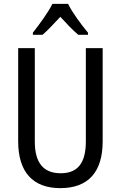

<svg xmlns="http://www.w3.org/2000/svg" viewBox="-20 -963 625 993"><path d="M332 -943H251C230 -900 186 -840 150 -794V-783H200C227 -806 259 -841 292 -876C324 -841 355 -808 385 -783H435V-794C400 -836 354 -898 332 -943ZM511 -232V-714H424V-232C424 -121 383 -67 294 -67C206 -67 160 -119 160 -231V-714H74V-232C74 -73 150 10 292 10C438 10 511 -75 511 -232Z"/></svg>

Font: Noto Sans Malayalam Condensed
Style: Regular
Weight: 400
Width: 3
Designer: Jelle Bosma - Monotype Design Team
Foundry: Monotype Imaging Inc.
Version: Version 2.104